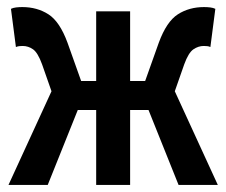

<svg xmlns="http://www.w3.org/2000/svg" viewBox="-20 -523 640 543"><path d="M4 0 139 -294H252V-491H348V-294H461L596 0H485L400 -212H348V0H252V-212H200L115 0ZM134 -241 99 -341Q87 -374 73.5 -383.5Q60 -393 44 -393Q39 -393 34.5 -392.5Q30 -392 25 -390L11 -498Q17 -501 25.5 -502Q34 -503 43 -503Q85 -503 117 -482.5Q149 -462 171 -402L223 -256ZM466 -241 377 -256 429 -402Q451 -462 483 -482.5Q515 -503 557 -503Q566 -503 574.5 -502Q583 -501 589 -498L575 -390Q571 -392 566 -392.5Q561 -393 556 -393Q541 -393 527 -383.5Q513 -374 501 -341Z"/></svg>

Font: Source Code Pro SemiBold
Style: Regular
Weight: 600
Monospace: yes
Designer: Paul D. Hunt, Teo Tuominen
Foundry: Adobe Systems Incorporated
Version: Version 1.018;hotconv 1.0.116;makeotfexe 2.5.65601